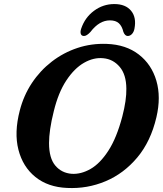

<svg xmlns="http://www.w3.org/2000/svg" viewBox="-20 -936 824 971"><path d="M520 -714Q617 -710.5 681.8 -660.5Q746.5 -610.5 770.8 -527.8Q795 -445 771 -343Q742.5 -221 674.5 -139.8Q606.5 -58.5 514 -19.5Q421.5 19.5 319.5 14.5Q223 10.5 159.2 -40.8Q95.5 -92 73.2 -178.8Q51 -265.5 80 -377Q99.5 -453 141.2 -516Q183 -579 242 -624.5Q301 -670 371.8 -693.5Q442.5 -717 520 -714ZM342.5 -57Q389.5 -54 437.8 -81.5Q486 -109 528 -173.8Q570 -238.5 598.5 -346.5Q609.5 -389 614.5 -424Q619.5 -459 619 -487.5Q618.5 -559 585.2 -598Q552 -637 502.5 -641.5Q454 -646.5 405 -618.5Q356 -590.5 315.5 -529.2Q275 -468 252 -373.5Q239.5 -324 233.8 -284Q228 -244 228 -212.5Q228 -136 259.8 -98.5Q291.5 -61 342.5 -57ZM536 -833Q482 -833 437.5 -774.5Q418.5 -754 405 -754Q392.5 -754 388.8 -764.2Q385 -774.5 390.5 -791Q409.5 -847.5 455.5 -881.5Q501.5 -915.5 558 -915.5Q615 -915.5 643 -881.5Q671 -847.5 660 -791Q657 -774.5 647.5 -764.2Q638 -754 626 -754Q612 -754 604 -774.5Q597 -804 581 -818.5Q565 -833 536 -833Z"/></svg>

Font: Fraunces 9pt SuperSoft SemiBold
Style: Italic
Weight: 600
Italic angle: -16°
Version: Version 1.000;[0bf87f6ff]